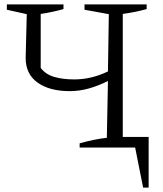

<svg xmlns="http://www.w3.org/2000/svg" viewBox="-20 -667 735 868"><path d="M295 -255Q204 -255 150 -293.5Q96 -332 96 -405L101 -603L11 -623V-647H267V-626Q218 -612 164 -604V-360Q186 -331 224.5 -319.5Q263 -308 316 -308Q393 -308 468 -344L472 -603L362 -623V-647H643V-626Q618 -619 591 -613.5Q564 -608 535 -604V-48H652V181H627L591 0H340V-19Q372 -28 403 -34.5Q434 -41 463 -44L468 -301Q427 -280 383.5 -267.5Q340 -255 295 -255Z"/></svg>

Font: Piazzolla Light
Style: Regular
Weight: 300
Designer: Juan Pablo del Peral
Foundry: Huerta Tipografica
Version: Version 1.330